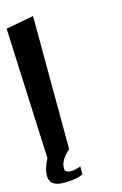

<svg xmlns="http://www.w3.org/2000/svg" viewBox="-174 -666 559 881"><g transform="rotate(-15 105.0 -225.0)"><path d="M55 161C75 159 93 154 108 148V110C92 115 81 118 75 119C47 122 33 116 33 100C32 75 47 48 79 20L77 -613L-55 -588L-28 34C-45 66 -52 93 -51 116C-48 159 -10 168 55 161Z"/></g></svg>

Font: Gamestation Warped
Style: Regular
Weight: 400
Designer: Jonas Hecksher
Foundry: Jonas Hecksher, Playtypeª, e-types AS
Version: Version 1.003